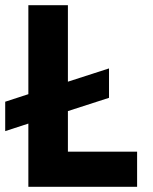

<svg xmlns="http://www.w3.org/2000/svg" viewBox="-27 -718 587 738"><path d="M500 0H82V-243L-7 -214V-327L82 -356V-698H234V-404L392 -455V-342L234 -291V-135H500Z"/></svg>

Font: IBM Plex Sans Devanagari
Style: Bold
Weight: 700
Designer: Mike Abbink, Paul van der Laan, Pieter van Rosmalen, Erin McLaughlin
Foundry: Bold Monday
Version: Version 1.1